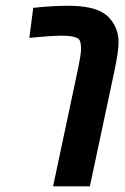

<svg xmlns="http://www.w3.org/2000/svg" viewBox="-20 -660 441 680"><path d="M168 0 258.3 -425.8Q261.7 -443.4 264.4 -460Q267.1 -476.6 267.1 -488.3Q267.1 -496.6 265.4 -507.1Q263.7 -517.6 258.3 -522Q255.4 -524.4 251 -526.4Q246.6 -528.3 240.7 -529.8Q230.5 -532.2 217.8 -533Q205.1 -533.7 197.3 -533.7Q184.6 -533.7 163.8 -532.5Q143.1 -531.2 121.1 -529.3Q99.1 -527.3 84 -525.9L97.7 -632.3Q134.8 -636.2 165.8 -637.9Q196.8 -639.6 220.7 -639.6Q266.1 -639.6 298.8 -632.3Q331.5 -625 352.1 -609.9Q359.4 -605 365 -598.9Q370.6 -592.8 375.5 -586.4Q387.2 -570.8 393.6 -551.5Q399.9 -532.2 399.9 -510.7Q399.9 -492.2 396 -467Q392.1 -441.9 386.7 -415.5L298.3 0Z"/></svg>

Font: Open Sans Condensed
Style: Italic
Weight: 400
Width: 3
Italic angle: -12°
Designer: Monotype Design Team
Foundry: Monotype Imaging Inc.
Version: Version 3.000